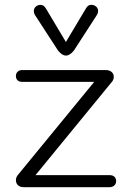

<svg xmlns="http://www.w3.org/2000/svg" viewBox="-20 -775 539 795"><path d="M434.1 0H78.1Q63 0 54.4 -8.1Q45.9 -16.1 45.9 -29.1Q45.9 -42 56.2 -53.2L370.1 -436H71.8Q59.6 -436 52.7 -442.6Q45.9 -449.2 45.9 -460.2Q45.9 -471.2 53 -478Q60.1 -484.9 71.8 -484.9H418Q433.1 -484.9 442.1 -477.1Q451.2 -469.2 451.2 -456.5Q451.2 -443.8 440.9 -433.1L127 -49.8H434.1Q446.8 -49.8 453.9 -43Q460.9 -36.1 460.9 -25.1Q460.9 -14.2 453.4 -7.1Q445.8 0 434.1 0ZM169.9 -740.2 252.9 -601.1 335.9 -740.2Q344.7 -755.4 357.4 -755.1Q370.1 -754.9 378.2 -747.6Q386.2 -740.2 386.2 -730.2Q386.2 -720.2 379.9 -710.9L286.1 -565.9Q269.5 -544.9 253.2 -544.9Q236.8 -544.9 220.2 -565.9L126 -710.9Q120.1 -719.7 120.1 -730Q120.1 -740.2 128.2 -747.6Q136.2 -754.9 148.7 -754.9Q161.1 -754.9 169.9 -740.2Z"/></svg>

Font: Nunito-Light
Style: Regular
Weight: 300
Designer: Vernon Adams
Foundry: newtypography
Version: Version 3.000